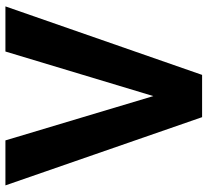

<svg xmlns="http://www.w3.org/2000/svg" viewBox="-48 -702 751 694"><g transform="rotate(-90 327.0 -355.5)"><path d="M326.2 -176.3 487.3 -710.9H650.4L402.8 0H250L3.4 -710.9H166Z"/></g></svg>

Font: Roboto
Style: Bold
Weight: 700
Designer: Google
Version: Version 2.134; 2016; ttfautohint (v1.6)